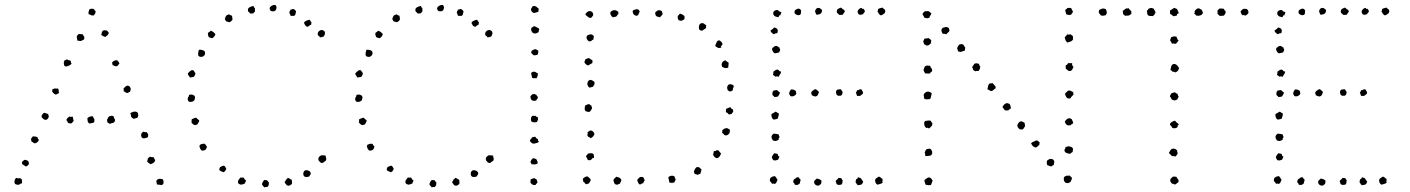

<svg xmlns="http://www.w3.org/2000/svg" viewBox="-20 -758 5837 795"><path d="M368.2 -720.7Q372.1 -713.9 376 -711.9Q375 -701.2 372.6 -699.7Q370.1 -698.2 369.1 -694.3Q361.3 -694.3 358.4 -694.3Q350.6 -699.2 349.1 -698.7Q347.7 -698.2 346.7 -700.2Q345.7 -709 347.2 -710.4Q348.6 -711.9 348.6 -716.8Q350.6 -720.7 356.4 -721.7Q362.3 -722.7 368.2 -720.7ZM417 -605.5Q411.1 -605.5 407.2 -608.4Q403.3 -611.3 399.4 -613.3Q401.4 -625 403.8 -628.4Q406.2 -631.8 411.1 -632.8L421.9 -631.8Q423.8 -630.9 426.8 -627.4Q429.7 -624 430.7 -621.1Q425.8 -611.3 422.9 -610.4Q419.9 -609.4 418.9 -606.4ZM316.4 -588.9Q311.5 -586.9 307.6 -588.9Q303.7 -590.8 300.8 -588.9Q298.8 -600.6 298.3 -602.1Q297.9 -603.5 297.9 -606.4Q298.8 -611.3 301.3 -612.8Q303.7 -614.3 305.7 -617.2Q312.5 -617.2 315.4 -616.7Q318.4 -616.2 322.3 -616.2Q324.2 -611.3 327.1 -608.4Q330.1 -605.5 329.1 -599.6Q329.1 -594.7 324.7 -592.8Q320.3 -590.8 316.4 -588.9ZM464.8 -508.8Q467.8 -505.9 470.2 -502.9Q472.7 -500 474.6 -495.1L465.8 -484.4Q460.9 -482.4 456.1 -484.4Q451.2 -486.3 446.3 -488.3Q443.4 -497.1 445.3 -501Q453.1 -508.8 464.8 -508.8ZM246.1 -486.3Q243.2 -499 244.6 -501Q246.1 -502.9 246.1 -506.8Q250 -508.8 254.4 -511.2Q258.8 -513.7 261.7 -508.8Q266.6 -509.8 267.6 -508.3Q268.6 -506.8 272.5 -506.8Q273.4 -498 276.4 -494.1Q271.5 -489.3 267.6 -487.3Q254.9 -481.4 252 -482.9Q249 -484.4 246.1 -486.3ZM518.6 -377.9Q514.6 -377 512.2 -375Q509.8 -373 505.9 -373Q501 -374 498.5 -376.5Q496.1 -378.9 492.2 -379.9Q493.2 -385.7 491.2 -390.6Q501 -403.3 507.8 -403.3Q514.6 -403.3 518.6 -397.5Q522.5 -390.6 521 -387.2Q519.5 -383.8 518.6 -377.9ZM220.7 -390.6Q223.6 -386.7 223.1 -382.3Q222.7 -377.9 224.6 -373Q215.8 -368.2 213.9 -367.2Q211.9 -366.2 210 -366.2L200.2 -373Q195.3 -378.9 196.3 -381.8Q197.3 -384.8 195.3 -386.7Q205.1 -392.6 209.5 -391.6Q213.9 -390.6 218.8 -391.6ZM534.2 -265.6Q532.2 -267.6 528.8 -269Q525.4 -270.5 523.4 -274.4Q521.5 -286.1 519.5 -290Q533.2 -296.9 540.5 -295.9Q547.9 -294.9 550.8 -290Q551.8 -288.1 552.2 -283.7Q552.7 -279.3 551.8 -277.3Q549.8 -269.5 544.9 -269Q540 -268.6 534.2 -265.6ZM178.7 -286.1Q180.7 -284.2 180.7 -280.8Q180.7 -277.3 182.6 -274.4Q177.7 -265.6 177.2 -265.6Q176.8 -265.6 174.8 -263.7Q168.9 -259.8 162.1 -263.7Q158.2 -266.6 155.3 -269.5Q152.3 -272.5 152.3 -274.4Q151.4 -278.3 154.3 -282.7Q157.2 -287.1 161.1 -290Q164.1 -292 168.9 -289.6Q173.8 -287.1 178.7 -286.1ZM281.2 -274.4Q283.2 -268.6 283.2 -265.1Q283.2 -261.7 285.2 -257.8Q280.3 -252 279.8 -251Q279.3 -250 277.3 -248Q273.4 -246.1 269.5 -247.1Q265.6 -248 261.7 -249Q257.8 -258.8 254.9 -260.7Q255.9 -265.6 259.3 -269Q262.7 -272.5 266.6 -275.4Q275.4 -273.4 276.9 -274.4Q278.3 -275.4 281.2 -274.4ZM452.1 -274.4Q451.2 -268.6 454.1 -266.1Q457 -263.7 456.1 -259.8Q456.1 -253.9 450.2 -250Q434.6 -246.1 434.6 -245.1Q431.6 -247.1 429.2 -248.5Q426.8 -250 423.8 -252Q424.8 -254.9 423.8 -257.8Q422.9 -260.7 423.8 -263.7Q427.7 -269.5 427.7 -271Q427.7 -272.5 428.7 -273.4Q434.6 -278.3 438 -277.8Q441.4 -277.3 443.4 -279.3ZM364.3 -276.4Q369.1 -265.6 369.6 -265.6Q370.1 -265.6 371.1 -264.6Q371.1 -261.7 370.6 -258.8Q370.1 -255.9 370.1 -252Q363.3 -248 361.8 -248.5Q360.4 -249 359.4 -248Q348.6 -246.1 348.6 -247.1Q342.8 -252.9 342.8 -258.3Q342.8 -263.7 341.8 -268.6Q345.7 -272.5 351.6 -274.9Q357.4 -277.3 364.3 -276.4ZM572.3 -212.9Q582 -210 583.5 -210.9Q585 -211.9 586.9 -210.9Q593.8 -203.1 593.8 -201.2Q593.8 -193.4 591.8 -189.5Q573.2 -181.6 567.9 -188Q562.5 -194.3 565.4 -205.1ZM134.8 -190.4Q136.7 -181.6 139.2 -181.2Q141.6 -180.7 140.6 -177.7Q136.7 -167 123 -164.1Q115.2 -169.9 110.4 -171.9Q110.4 -176.8 108.9 -178.2Q107.4 -179.7 109.4 -184.6Q111.3 -187.5 112.8 -189.5Q114.3 -191.4 116.2 -193.4Q127 -193.4 134.8 -190.4ZM618.2 -105.5Q618.2 -100.6 619.6 -99.1Q621.1 -97.7 623 -95.7Q621.1 -87.9 615.7 -84Q610.4 -80.1 602.5 -78.1Q600.6 -80.1 596.2 -83Q591.8 -85.9 588.9 -89.8Q589.8 -92.8 590.8 -94.7Q591.8 -96.7 591.8 -101.6Q594.7 -103.5 600.6 -109.4Q605.5 -107.4 609.9 -107.4Q614.3 -107.4 618.2 -105.5ZM96.7 -91.8Q98.6 -85 99.6 -83Q100.6 -81.1 98.6 -77.1Q93.8 -70.3 88.9 -69.3Q84 -68.4 82 -72.3Q71.3 -77.1 71.3 -80.6Q71.3 -84 71.3 -87.9Q73.2 -89.8 75.7 -91.3Q78.1 -92.8 79.1 -95.7Q85 -96.7 88.4 -95.2Q91.8 -93.8 96.7 -91.8ZM654.3 -15.6Q658.2 -6.8 657.2 -4.9Q656.2 -2.9 657.2 1Q653.3 7.8 651.4 7.3Q649.4 6.8 648.4 8.8Q643.6 6.8 639.2 6.8Q634.8 6.8 629.9 5.9Q627.9 -5.9 627.4 -7.3Q627 -8.8 627.9 -10.7Q633.8 -18.6 644.5 -17.6ZM70.3 -15.6Q70.3 -9.8 71.3 -6.8Q72.3 -3.9 70.3 1Q68.4 2.9 64.5 2.9Q60.5 2.9 60.5 6.8Q41 8.8 40 -2.9Q39.1 -14.6 46.9 -21.5Q56.6 -18.6 57.6 -19.5Q62.5 -21.5 64.5 -19.5Q66.4 -17.6 70.3 -15.6Z M1121.1 -737.3Q1123 -733.4 1124.5 -730Q1126 -726.6 1124 -721.7Q1123 -714.8 1116.2 -711.9Q1103.5 -709 1099.1 -715.3Q1094.7 -721.7 1097.7 -727.5Q1107.4 -739.3 1121.1 -737.3ZM1030.3 -733.4Q1030.3 -728.5 1032.2 -727.1Q1034.2 -725.6 1036.1 -723.6Q1034.2 -720.7 1035.6 -717.3Q1037.1 -713.9 1035.2 -710.9Q1034.2 -707 1031.7 -706.1Q1029.3 -705.1 1028.3 -702.1Q1025.4 -703.1 1022 -702.1Q1018.6 -701.2 1014.6 -703.1Q1012.7 -707 1009.8 -708.5Q1006.8 -710 1006.8 -713.9Q1004.9 -722.7 1012.7 -727.5Q1020.5 -732.4 1030.3 -733.4ZM1206.1 -710.9Q1204.1 -705.1 1203.6 -700.2Q1203.1 -695.3 1198.2 -692.4H1183.6Q1181.6 -695.3 1181.2 -698.7Q1180.7 -702.1 1177.7 -704.1Q1179.7 -713.9 1181.6 -714.8Q1183.6 -715.8 1181.6 -717.8Q1190.4 -718.8 1190.9 -720.2Q1191.4 -721.7 1194.3 -720.7Q1199.2 -719.7 1201.7 -716.3Q1204.1 -712.9 1206.1 -710.9ZM925.8 -699.2Q930.7 -698.2 933.1 -695.8Q935.5 -693.4 940.4 -693.4Q942.4 -684.6 941.9 -683.1Q941.4 -681.6 943.4 -678.7Q939.5 -670.9 935.1 -668.5Q930.7 -666 928.7 -666L916 -669.9Q912.1 -676.8 911.6 -677.7Q911.1 -678.7 911.1 -680.7Q915 -691.4 916 -692.4Q921.9 -697.3 923.8 -696.3Q925.8 -695.3 925.8 -699.2ZM1268.6 -656.2Q1264.6 -654.3 1260.7 -651.9Q1256.8 -649.4 1254.9 -646.5Q1245.1 -650.4 1245.1 -651.4Q1242.2 -656.2 1240.2 -659.7Q1238.3 -663.1 1240.2 -667Q1253.9 -676.8 1263.7 -675.8Q1263.7 -670.9 1266.1 -669.4Q1268.6 -668 1269.5 -666ZM1304.7 -603.5Q1303.7 -607.4 1300.3 -608.9Q1296.9 -610.4 1295.9 -613.3Q1293.9 -624 1301.8 -629.9Q1309.6 -635.7 1317.4 -632.8Q1323.2 -628.9 1324.7 -626.5Q1326.2 -624 1325.2 -617.2Q1324.2 -615.2 1323.2 -611.8Q1322.3 -608.4 1319.3 -606.4Q1313.5 -603.5 1304.7 -603.5ZM872.1 -616.2Q870.1 -611.3 866.7 -606.4Q863.3 -601.6 857.4 -599.6Q848.6 -602.5 847.2 -603Q845.7 -603.5 843.8 -605.5Q837.9 -621.1 843.3 -623.5Q848.6 -626 852.5 -630.9Q864.3 -627 872.1 -616.2ZM827.1 -545.9Q832 -535.2 825.7 -528.3Q819.3 -521.5 811.5 -522.5Q800.8 -523.4 800.3 -532.2Q799.8 -541 803.7 -551.8Q808.6 -552.7 815.9 -551.3Q823.2 -549.8 827.1 -545.9ZM766.6 -436.5Q764.6 -441.4 761.2 -444.8Q757.8 -448.2 757.8 -454.1Q765.6 -462.9 766.6 -462.9Q767.6 -462.9 769.5 -464.8Q771.5 -466.8 773.4 -467.3Q775.4 -467.8 781.2 -466.8Q783.2 -462.9 785.2 -460.4Q787.1 -458 789.1 -455.1Q789.1 -450.2 787.1 -446.8Q785.2 -443.4 783.2 -440.4Q778.3 -438.5 774.9 -438.5Q771.5 -438.5 766.6 -436.5ZM785.2 -342.8Q778.3 -337.9 777.3 -337.4Q776.4 -336.9 774.4 -336.9Q763.7 -334 759.8 -339.8Q755.9 -345.7 757.8 -352.5Q762.7 -360.4 762.2 -362.3Q761.7 -364.3 763.7 -365.2Q772.5 -368.2 780.8 -364.3Q789.1 -360.4 787.1 -351.6ZM804.7 -259.8Q804.7 -253.9 802.2 -251Q799.8 -248 797.9 -243.2Q793 -241.2 790 -240.2Q787.1 -239.3 783.2 -241.2Q778.3 -243.2 772.5 -251Q774.4 -255.9 773.4 -258.3Q772.5 -260.7 774.4 -264.6Q785.2 -268.6 788.1 -270Q791 -271.5 793.9 -269.5Q796.9 -265.6 799.8 -263.7Q802.7 -261.7 804.7 -259.8ZM836.9 -151.4Q834 -131.8 814.5 -134.8Q808.6 -142.6 808.1 -143.6Q807.6 -144.5 807.6 -146.5Q805.7 -150.4 805.7 -151.9Q805.7 -153.3 807.6 -158.2Q820.3 -165 829.1 -162.1Q833 -154.3 836.9 -151.4ZM1328.1 -113.3Q1329.1 -108.4 1330.6 -102.5Q1332 -96.7 1328.1 -91.8Q1318.4 -85.9 1318.8 -85.4Q1319.3 -85 1317.4 -84Q1308.6 -81.1 1302.7 -89.8Q1298.8 -92.8 1298.3 -97.2Q1297.9 -101.6 1298.8 -103.5Q1299.8 -108.4 1303.2 -110.4Q1306.6 -112.3 1310.5 -115.2Q1315.4 -114.3 1319.3 -114.7Q1323.2 -115.2 1328.1 -113.3ZM917 -58.6Q915 -53.7 912.6 -50.3Q910.2 -46.9 905.3 -44.9Q890.6 -49.8 888.7 -53.7Q886.7 -57.6 890.6 -65.4Q906.2 -75.2 910.2 -70.3Q914.1 -65.4 917 -58.6ZM1260.7 -27.3Q1255.9 -26.4 1252.4 -25.4Q1249 -24.4 1245.1 -25.4Q1236.3 -27.3 1235.8 -37.1Q1235.4 -46.9 1242.2 -51.8Q1248 -54.7 1256.3 -51.8Q1264.6 -48.8 1266.6 -42Q1267.6 -37.1 1265.1 -34.7Q1262.7 -32.2 1260.7 -27.3ZM999 -9.8Q998 -5.9 996.1 -4.4Q994.1 -2.9 995.1 1Q988.3 4.9 978.5 6.8Q961.9 3.9 965.8 -9.8Q972.7 -19.5 973.6 -21Q974.6 -22.5 976.6 -23.4Q979.5 -21.5 982.4 -22.5Q985.4 -23.4 989.3 -22.5Q991.2 -17.6 994.1 -14.6Q997.1 -11.7 999 -9.8ZM1187.5 -14.6Q1188.5 -9.8 1189 -5.9Q1189.5 -2 1188.5 3.9Q1179.7 10.7 1177.7 10.7Q1169.9 11.7 1166 7.3Q1162.1 2.9 1159.2 -2Q1158.2 -6.8 1161.1 -7.8Q1164.1 -8.8 1163.1 -13.7Q1166 -14.6 1168 -17.1Q1169.9 -19.5 1171.9 -21.5Q1179.7 -19.5 1181.2 -17.1Q1182.6 -14.6 1187.5 -14.6ZM1086.9 16.6Q1082 15.6 1079.6 16.6Q1077.1 17.6 1074.2 17.6Q1069.3 12.7 1067.9 10.3Q1066.4 7.8 1064.5 4.9Q1067.4 -5.9 1074.2 -12.7Q1085.9 -11.7 1085.9 -11.7Q1092.8 -2 1093.8 -2Q1091.8 8.8 1092.8 9.3Q1093.8 9.8 1091.8 9.8Z M1814.5 -737.3Q1816.4 -733.4 1817.9 -730Q1819.3 -726.6 1817.4 -721.7Q1816.4 -714.8 1809.6 -711.9Q1796.9 -709 1792.5 -715.3Q1788.1 -721.7 1791 -727.5Q1800.8 -739.3 1814.5 -737.3ZM1723.6 -733.4Q1723.6 -728.5 1725.6 -727.1Q1727.5 -725.6 1729.5 -723.6Q1727.5 -720.7 1729 -717.3Q1730.5 -713.9 1728.5 -710.9Q1727.5 -707 1725.1 -706.1Q1722.7 -705.1 1721.7 -702.1Q1718.8 -703.1 1715.3 -702.1Q1711.9 -701.2 1708 -703.1Q1706.1 -707 1703.1 -708.5Q1700.2 -710 1700.2 -713.9Q1698.2 -722.7 1706.1 -727.5Q1713.9 -732.4 1723.6 -733.4ZM1899.4 -710.9Q1897.5 -705.1 1897 -700.2Q1896.5 -695.3 1891.6 -692.4H1877Q1875 -695.3 1874.5 -698.7Q1874 -702.1 1871.1 -704.1Q1873 -713.9 1875 -714.8Q1877 -715.8 1875 -717.8Q1883.8 -718.8 1884.3 -720.2Q1884.8 -721.7 1887.7 -720.7Q1892.6 -719.7 1895 -716.3Q1897.5 -712.9 1899.4 -710.9ZM1619.1 -699.2Q1624 -698.2 1626.5 -695.8Q1628.9 -693.4 1633.8 -693.4Q1635.7 -684.6 1635.3 -683.1Q1634.8 -681.6 1636.7 -678.7Q1632.8 -670.9 1628.4 -668.5Q1624 -666 1622.1 -666L1609.4 -669.9Q1605.5 -676.8 1605 -677.7Q1604.5 -678.7 1604.5 -680.7Q1608.4 -691.4 1609.4 -692.4Q1615.2 -697.3 1617.2 -696.3Q1619.1 -695.3 1619.1 -699.2ZM1961.9 -656.2Q1958 -654.3 1954.1 -651.9Q1950.2 -649.4 1948.2 -646.5Q1938.5 -650.4 1938.5 -651.4Q1935.5 -656.2 1933.6 -659.7Q1931.6 -663.1 1933.6 -667Q1947.3 -676.8 1957 -675.8Q1957 -670.9 1959.5 -669.4Q1961.9 -668 1962.9 -666ZM1998 -603.5Q1997.1 -607.4 1993.7 -608.9Q1990.2 -610.4 1989.3 -613.3Q1987.3 -624 1995.1 -629.9Q2002.9 -635.7 2010.7 -632.8Q2016.6 -628.9 2018.1 -626.5Q2019.5 -624 2018.6 -617.2Q2017.6 -615.2 2016.6 -611.8Q2015.6 -608.4 2012.7 -606.4Q2006.8 -603.5 1998 -603.5ZM1565.4 -616.2Q1563.5 -611.3 1560.1 -606.4Q1556.6 -601.6 1550.8 -599.6Q1542 -602.5 1540.5 -603Q1539.1 -603.5 1537.1 -605.5Q1531.2 -621.1 1536.6 -623.5Q1542 -626 1545.9 -630.9Q1557.6 -627 1565.4 -616.2ZM1520.5 -545.9Q1525.4 -535.2 1519 -528.3Q1512.7 -521.5 1504.9 -522.5Q1494.1 -523.4 1493.7 -532.2Q1493.2 -541 1497.1 -551.8Q1502 -552.7 1509.3 -551.3Q1516.6 -549.8 1520.5 -545.9ZM1460 -436.5Q1458 -441.4 1454.6 -444.8Q1451.2 -448.2 1451.2 -454.1Q1459 -462.9 1460 -462.9Q1460.9 -462.9 1462.9 -464.8Q1464.8 -466.8 1466.8 -467.3Q1468.8 -467.8 1474.6 -466.8Q1476.6 -462.9 1478.5 -460.4Q1480.5 -458 1482.4 -455.1Q1482.4 -450.2 1480.5 -446.8Q1478.5 -443.4 1476.6 -440.4Q1471.7 -438.5 1468.3 -438.5Q1464.8 -438.5 1460 -436.5ZM1478.5 -342.8Q1471.7 -337.9 1470.7 -337.4Q1469.7 -336.9 1467.8 -336.9Q1457 -334 1453.1 -339.8Q1449.2 -345.7 1451.2 -352.5Q1456.1 -360.4 1455.6 -362.3Q1455.1 -364.3 1457 -365.2Q1465.8 -368.2 1474.1 -364.3Q1482.4 -360.4 1480.5 -351.6ZM1498 -259.8Q1498 -253.9 1495.6 -251Q1493.2 -248 1491.2 -243.2Q1486.3 -241.2 1483.4 -240.2Q1480.5 -239.3 1476.6 -241.2Q1471.7 -243.2 1465.8 -251Q1467.8 -255.9 1466.8 -258.3Q1465.8 -260.7 1467.8 -264.6Q1478.5 -268.6 1481.4 -270Q1484.4 -271.5 1487.3 -269.5Q1490.2 -265.6 1493.2 -263.7Q1496.1 -261.7 1498 -259.8ZM1530.3 -151.4Q1527.3 -131.8 1507.8 -134.8Q1502 -142.6 1501.5 -143.6Q1501 -144.5 1501 -146.5Q1499 -150.4 1499 -151.9Q1499 -153.3 1501 -158.2Q1513.7 -165 1522.5 -162.1Q1526.4 -154.3 1530.3 -151.4ZM2021.5 -113.3Q2022.5 -108.4 2023.9 -102.5Q2025.4 -96.7 2021.5 -91.8Q2011.7 -85.9 2012.2 -85.4Q2012.7 -85 2010.7 -84Q2002 -81.1 1996.1 -89.8Q1992.2 -92.8 1991.7 -97.2Q1991.2 -101.6 1992.2 -103.5Q1993.2 -108.4 1996.6 -110.4Q2000 -112.3 2003.9 -115.2Q2008.8 -114.3 2012.7 -114.7Q2016.6 -115.2 2021.5 -113.3ZM1610.4 -58.6Q1608.4 -53.7 1606 -50.3Q1603.5 -46.9 1598.6 -44.9Q1584 -49.8 1582 -53.7Q1580.1 -57.6 1584 -65.4Q1599.6 -75.2 1603.5 -70.3Q1607.4 -65.4 1610.4 -58.6ZM1954.1 -27.3Q1949.2 -26.4 1945.8 -25.4Q1942.4 -24.4 1938.5 -25.4Q1929.7 -27.3 1929.2 -37.1Q1928.7 -46.9 1935.5 -51.8Q1941.4 -54.7 1949.7 -51.8Q1958 -48.8 1960 -42Q1960.9 -37.1 1958.5 -34.7Q1956.1 -32.2 1954.1 -27.3ZM1692.4 -9.8Q1691.4 -5.9 1689.5 -4.4Q1687.5 -2.9 1688.5 1Q1681.6 4.9 1671.9 6.8Q1655.3 3.9 1659.2 -9.8Q1666 -19.5 1667 -21Q1668 -22.5 1669.9 -23.4Q1672.9 -21.5 1675.8 -22.5Q1678.7 -23.4 1682.6 -22.5Q1684.6 -17.6 1687.5 -14.6Q1690.4 -11.7 1692.4 -9.8ZM1880.9 -14.6Q1881.8 -9.8 1882.3 -5.9Q1882.8 -2 1881.8 3.9Q1873 10.7 1871.1 10.7Q1863.3 11.7 1859.4 7.3Q1855.5 2.9 1852.5 -2Q1851.6 -6.8 1854.5 -7.8Q1857.4 -8.8 1856.4 -13.7Q1859.4 -14.6 1861.3 -17.1Q1863.3 -19.5 1865.2 -21.5Q1873 -19.5 1874.5 -17.1Q1876 -14.6 1880.9 -14.6ZM1780.3 16.6Q1775.4 15.6 1772.9 16.6Q1770.5 17.6 1767.6 17.6Q1762.7 12.7 1761.2 10.3Q1759.8 7.8 1757.8 4.9Q1760.7 -5.9 1767.6 -12.7Q1779.3 -11.7 1779.3 -11.7Q1786.1 -2 1787.1 -2Q1785.2 8.8 1786.1 9.3Q1787.1 9.8 1785.2 9.8Z M2210 -722.7Q2210.9 -717.8 2210 -715.3Q2209 -712.9 2209 -709Q2198.2 -706.1 2195.3 -705.1Q2192.4 -704.1 2190.4 -704.1Q2178.7 -710 2178.7 -717.8Q2178.7 -722.7 2181.2 -725.1Q2183.6 -727.5 2185.5 -732.4Q2194.3 -734.4 2200.2 -730.5Q2206.1 -726.6 2210 -722.7ZM2212.9 -637.7Q2210 -627.9 2210 -625Q2202.1 -620.1 2200.2 -620.1Q2194.3 -618.2 2189.9 -620.1Q2185.5 -622.1 2183.6 -624Q2177.7 -634.8 2179.2 -636.7Q2180.7 -638.7 2179.7 -642.6Q2183.6 -643.6 2186 -646.5Q2188.5 -649.4 2193.4 -649.4Q2203.1 -644.5 2207 -642.6Q2210.9 -640.6 2212.9 -637.7ZM2205.1 -531.2Q2197.3 -528.3 2189.5 -529.3Q2184.6 -533.2 2181.2 -537.1Q2177.7 -541 2181.6 -547.9Q2195.3 -556.6 2199.7 -553.7Q2204.1 -550.8 2209 -547.9Q2209 -540 2208 -536.6Q2207 -533.2 2205.1 -531.2ZM2183.6 -435.5Q2182.6 -441.4 2180.7 -446.8Q2178.7 -452.1 2179.7 -457Q2183.6 -459 2186.5 -460.4Q2189.5 -461.9 2194.3 -460.9Q2198.2 -460 2200.7 -457.5Q2203.1 -455.1 2207 -455.1Q2207 -446.3 2205.6 -442.4Q2204.1 -438.5 2201.2 -433.6Q2195.3 -434.6 2191.9 -434.1Q2188.5 -433.6 2183.6 -435.5ZM2200.2 -341.8Q2192.4 -339.8 2187.5 -340.8Q2181.6 -343.8 2181.2 -343.8Q2180.7 -343.8 2178.7 -347.7Q2174.8 -356.4 2176.8 -359.4Q2179.7 -364.3 2182.1 -365.2Q2184.6 -366.2 2184.6 -368.2Q2192.4 -369.1 2194.3 -368.2Q2196.3 -367.2 2201.2 -365.2Q2202.1 -361.3 2204.6 -359.9Q2207 -358.4 2207 -355.5Q2207 -350.6 2204.6 -348.6Q2202.1 -346.7 2200.2 -341.8ZM2185.5 -278.3Q2186.5 -280.3 2190.4 -278.3Q2194.3 -276.4 2196.3 -279.3Q2202.1 -273.4 2203.6 -273.4Q2205.1 -273.4 2207 -272.5Q2209 -265.6 2207 -261.2Q2205.1 -256.8 2203.1 -252.9Q2197.3 -251 2190.4 -251.5Q2183.6 -252 2179.7 -255.9Q2177.7 -262.7 2178.7 -269Q2179.7 -275.4 2185.5 -278.3ZM2197.3 -191.4Q2200.2 -183.6 2207 -182.6Q2208 -172.9 2209.5 -172.9Q2210.9 -172.9 2211.9 -170.9Q2206.1 -168 2205.1 -166.5Q2204.1 -165 2202.1 -166Q2197.3 -164.1 2193.4 -163.6Q2189.5 -163.1 2184.6 -164.1Q2177.7 -168.9 2175.8 -171.9Q2173.8 -174.8 2173.8 -175.8Q2178.7 -184.6 2181.2 -186Q2183.6 -187.5 2185.5 -191.4Q2188.5 -189.5 2191.4 -190.9Q2194.3 -192.4 2197.3 -191.4ZM2189.5 -103.5Q2196.3 -99.6 2200.2 -99.6Q2205.1 -90.8 2206.1 -86.9Q2207 -83 2205.1 -81.1Q2200.2 -77.1 2194.3 -77.1Q2188.5 -77.1 2180.7 -78.1Q2179.7 -82 2178.2 -83.5Q2176.8 -85 2176.8 -89.8Q2182.6 -100.6 2185.1 -101.1Q2187.5 -101.6 2189.5 -103.5ZM2176.8 -14.6Q2185.5 -18.6 2186 -19Q2186.5 -19.5 2189.5 -19.5Q2192.4 -21.5 2194.8 -19Q2197.3 -16.6 2201.2 -15.6Q2205.1 -7.8 2204.6 -5.4Q2204.1 -2.9 2206.1 -2Q2204.1 1 2201.7 2Q2199.2 2.9 2199.2 6.8Q2189.5 9.8 2184.1 5.9Q2178.7 2 2175.8 -2.9Q2176.8 -4.9 2176.8 -8.3Q2176.8 -11.7 2176.8 -14.6Z M2628.9 -710Q2625 -703.1 2623.5 -698.2Q2622.1 -693.4 2614.3 -692.4Q2604.5 -696.3 2602.5 -700.2Q2599.6 -707 2599.6 -710Q2599.6 -712.9 2600.6 -714.8Q2618.2 -722.7 2622.6 -718.8Q2627 -714.8 2628.9 -710ZM2539.1 -710Q2541 -708 2540.5 -705.1Q2540 -702.1 2540 -699.2Q2536.1 -697.3 2535.2 -693.8Q2534.2 -690.4 2529.3 -688.5Q2522.5 -688.5 2521 -687Q2519.5 -685.5 2517.6 -686.5Q2513.7 -688.5 2509.8 -694.8Q2505.9 -701.2 2507.8 -708Q2508.8 -710 2514.6 -713.4Q2520.5 -716.8 2525.4 -715.8Q2529.3 -715.8 2532.7 -713.9Q2536.1 -711.9 2539.1 -710ZM2720.7 -711.9Q2720.7 -707 2722.7 -705.1Q2724.6 -703.1 2722.7 -697.3Q2713.9 -688.5 2713.4 -687.5Q2712.9 -686.5 2710.9 -686.5Q2702.1 -689.5 2700.2 -689.9Q2698.2 -690.4 2696.3 -692.4Q2694.3 -695.3 2693.4 -700.2Q2692.4 -705.1 2693.4 -707Q2701.2 -713.9 2703.1 -714.8Q2710.9 -716.8 2714.4 -714.8Q2717.8 -712.9 2720.7 -711.9ZM2426.8 -683.6Q2416 -684.6 2411.1 -691.4Q2407.2 -693.4 2405.3 -695.3Q2403.3 -697.3 2405.3 -702.1Q2414.1 -711.9 2419.9 -711.9Q2425.8 -711.9 2427.7 -710.9Q2431.6 -710 2434.6 -704.6Q2437.5 -699.2 2435.5 -693.4Q2426.8 -682.6 2426.8 -683.6ZM2797.9 -701.2Q2808.6 -697.3 2812.5 -692.9Q2816.4 -688.5 2813.5 -678.7Q2808.6 -673.8 2802.2 -672.4Q2795.9 -670.9 2789.1 -675.8Q2784.2 -684.6 2787.1 -693.4Q2791 -694.3 2792 -697.8Q2793 -701.2 2797.9 -701.2ZM2904.3 -653.3Q2903.3 -650.4 2903.3 -641.6Q2893.6 -635.7 2891.1 -633.3Q2888.7 -630.9 2886.7 -630.9Q2882.8 -630.9 2880.4 -632.3Q2877.9 -633.8 2875 -635.7Q2872.1 -647.5 2876 -655.3Q2879.9 -663.1 2889.6 -662.1Q2894.5 -661.1 2897.5 -658.2Q2900.4 -655.3 2904.3 -653.3ZM2438.5 -608.4Q2439.5 -603.5 2438 -601.1Q2436.5 -598.6 2437.5 -594.7Q2432.6 -592.8 2429.2 -589.4Q2425.8 -585.9 2419.9 -586.9Q2415 -587.9 2410.6 -595.2Q2406.2 -602.5 2411.1 -610.4Q2414.1 -613.3 2421.9 -615.2Q2431.6 -618.2 2438.5 -608.4ZM2971.7 -574.2Q2962.9 -564.5 2965.3 -564.5Q2967.8 -564.5 2966.8 -561.5Q2959 -557.6 2951.7 -560.5Q2944.3 -563.5 2941.4 -569.3Q2946.3 -582 2949.2 -586.4Q2952.1 -590.8 2959 -590.8Q2963.9 -587.9 2967.8 -583.5Q2971.7 -579.1 2971.7 -574.2ZM2433.6 -507.8Q2432.6 -505.9 2433.1 -502.4Q2433.6 -499 2432.6 -497.1Q2417 -487.3 2416 -487.3Q2411.1 -487.3 2406.2 -491.7Q2401.4 -496.1 2399.4 -501Q2401.4 -503.9 2401.9 -506.8Q2402.3 -509.8 2404.3 -512.7Q2408.2 -513.7 2411.6 -515.6Q2415 -517.6 2418.9 -517.6Q2427.7 -510.7 2429.7 -510.3Q2431.6 -509.8 2433.6 -507.8ZM2995.1 -477.5Q2985.4 -475.6 2983.9 -476.1Q2982.4 -476.6 2980.5 -476.6Q2972.7 -480.5 2971.7 -480.5Q2970.7 -480.5 2969.7 -481.4Q2966.8 -492.2 2968.8 -495.1Q2970.7 -498 2971.7 -502Q2975.6 -503.9 2978 -505.9Q2980.5 -507.8 2985.4 -507.8Q2987.3 -503.9 2990.7 -502.4Q2994.1 -501 2997.1 -498Q2996.1 -488.3 2996.1 -485.4Q2996.1 -482.4 2995.1 -477.5ZM2441.4 -418.9Q2442.4 -408.2 2439.9 -406.2Q2437.5 -404.3 2436.5 -399.4Q2425.8 -396.5 2423.3 -395.5Q2420.9 -394.5 2418.9 -396.5Q2409.2 -406.2 2413.1 -417Q2415 -423.8 2421.9 -426.8Q2425.8 -427.7 2426.8 -427.2Q2427.7 -426.8 2432.6 -424.8ZM2997.1 -408.2Q3003.9 -410.2 3008.3 -408.7Q3012.7 -407.2 3016.6 -405.3Q3019.5 -399.4 3016.6 -395.5Q3013.7 -391.6 3014.6 -384.8Q3001 -373 2992.2 -386.7Q2989.3 -396.5 2992.2 -401.4Q2995.1 -406.2 2997.1 -408.2ZM2403.3 -321.3Q2407.2 -323.2 2410.6 -324.7Q2414.1 -326.2 2418 -327.1Q2421.9 -326.2 2423.8 -323.7Q2425.8 -321.3 2429.7 -320.3Q2427.7 -317.4 2430.2 -314.9Q2432.6 -312.5 2430.7 -307.6Q2425.8 -299.8 2424.8 -298.3Q2423.8 -296.9 2422.9 -295.9Q2418 -293.9 2413.6 -294.9Q2409.2 -295.9 2404.3 -297.9Q2400.4 -302.7 2400.9 -309.6Q2401.4 -316.4 2403.3 -321.3ZM3016.6 -297.9Q3015.6 -294.9 3013.2 -291.5Q3010.7 -288.1 3008.8 -286.1Q2998 -283.2 2998 -283.7Q2998 -284.2 2997.1 -285.2Q2991.2 -292 2988.3 -292.5Q2985.4 -293 2985.4 -294.9Q2986.3 -297.9 2985.8 -301.8Q2985.4 -305.7 2987.3 -307.6L3003.9 -314.5Q3005.9 -311.5 3007.8 -309.1Q3009.8 -306.6 3013.7 -305.7ZM2969.7 -208Q2971.7 -213.9 2970.7 -218.8Q2980.5 -227.5 2984.4 -226.6Q2988.3 -225.6 2989.3 -228.5Q2992.2 -226.6 2994.6 -225.1Q2997.1 -223.6 3001 -222.7Q3004.9 -210 2996.6 -202.1Q2988.3 -194.3 2978.5 -199.2Q2977.5 -203.1 2974.6 -204.6Q2971.7 -206.1 2969.7 -208ZM2413.1 -210.9Q2422.9 -217.8 2425.3 -217.8Q2427.7 -217.8 2432.6 -215.8Q2438.5 -210.9 2439.5 -208Q2440.4 -205.1 2441.4 -203.1Q2438.5 -192.4 2425.8 -185.5Q2421.9 -189.5 2418.5 -190.4Q2415 -191.4 2413.1 -195.3Q2411.1 -198.2 2412.6 -202.1Q2414.1 -206.1 2413.1 -210.9ZM2954.1 -135.7Q2957 -131.8 2960 -128.9Q2962.9 -126 2965.8 -122.1Q2960.9 -110.4 2956.1 -106.4Q2948.2 -100.6 2942.4 -105.5Q2938.5 -107.4 2936.5 -110.4Q2934.6 -113.3 2932.6 -117.2Q2933.6 -121.1 2934.6 -124.5Q2935.5 -127.9 2935.5 -132.8Q2941.4 -130.9 2943.8 -133.8Q2946.3 -136.7 2954.1 -135.7ZM2438.5 -118.2Q2438.5 -113.3 2439.5 -107.9Q2440.4 -102.5 2433.6 -103.5Q2428.7 -95.7 2423.3 -94.7Q2418 -93.8 2414.1 -95.7Q2412.1 -99.6 2410.2 -103.5Q2408.2 -107.4 2406.2 -111.3Q2408.2 -114.3 2410.6 -116.7Q2413.1 -119.1 2415 -122.1Q2422.9 -124 2429.2 -123.5Q2435.5 -123 2438.5 -118.2ZM2884.8 -55.7Q2883.8 -47.9 2878.9 -37.1Q2875 -38.1 2873 -36.1Q2871.1 -34.2 2867.2 -34.2Q2864.3 -36.1 2861.3 -36.6Q2858.4 -37.1 2855.5 -39.1Q2852.5 -48.8 2853 -48.8Q2853.5 -48.8 2853.5 -49.8Q2859.4 -62.5 2863.3 -64.9Q2867.2 -67.4 2875 -65.4Q2877.9 -63.5 2880.4 -60.5Q2882.8 -57.6 2884.8 -55.7ZM2778.3 -16.6Q2776.4 -12.7 2772.5 -2.9Q2763.7 0 2758.8 -1Q2753.9 -2 2752 -2L2747.1 -23.4Q2752 -29.3 2760.3 -30.3Q2768.6 -31.2 2773.4 -26.4Q2774.4 -23.4 2774.9 -20.5Q2775.4 -17.6 2778.3 -16.6ZM2392.6 -16.6Q2399.4 -24.4 2400.4 -23.9Q2401.4 -23.4 2402.3 -24.4Q2406.2 -27.3 2408.7 -27.3Q2411.1 -27.3 2413.1 -27.3Q2422.9 -19.5 2424.3 -17.1Q2425.8 -14.6 2425.8 -11.7Q2424.8 -7.8 2422.4 -4.9Q2419.9 -2 2418.9 2Q2414.1 1 2412.1 3.4Q2410.2 5.9 2404.3 3.9Q2401.4 -2 2398.9 -2.9Q2396.5 -3.9 2395.5 -4.9Q2394.5 -7.8 2394.5 -10.7Q2394.5 -13.7 2392.6 -16.6ZM2552.7 -13.7Q2552.7 -7.8 2550.3 -4.9Q2547.9 -2 2546.9 2.9Q2542 2.9 2540 4.9Q2538.1 6.8 2536.1 6.8Q2526.4 6.8 2523.4 0Q2521.5 -7.8 2520.5 -8.8Q2519.5 -9.8 2520.5 -13.7Q2522.5 -18.6 2525.9 -20.5Q2529.3 -22.5 2531.2 -26.4Q2544.9 -23.4 2547.9 -20Q2550.8 -16.6 2552.7 -13.7ZM2641.6 -25.4Q2644.5 -23.4 2646 -19.5Q2647.5 -15.6 2649.4 -11.7Q2648.4 -7.8 2646 -6.3Q2643.6 -4.9 2644.5 0Q2635.7 2 2634.3 3.9Q2632.8 5.9 2629.9 5.9Q2626 4.9 2624.5 2.4Q2623 0 2621.1 -4.9Q2620.1 -6.8 2619.1 -9.3Q2618.2 -11.7 2620.1 -15.6L2627.9 -23.4Q2632.8 -26.4 2635.7 -25.4Q2638.7 -24.4 2641.6 -25.4Z M3293 -720.7Q3293.9 -717.8 3295.9 -716.3Q3297.9 -714.8 3296.9 -710Q3296.9 -701.2 3294.4 -698.2Q3292 -695.3 3287.1 -695.3Q3282.2 -694.3 3278.8 -696.8Q3275.4 -699.2 3271.5 -701.2Q3266.6 -710.9 3274.4 -717.8Q3285.2 -723.6 3287.6 -722.2Q3290 -720.7 3293 -720.7ZM3633.8 -726.6Q3641.6 -718.8 3644.5 -717.8Q3647.5 -709 3642.6 -703.1Q3633.8 -696.3 3630.9 -695.3Q3627.9 -694.3 3624 -695.3Q3619.1 -702.1 3617.2 -704.1Q3615.2 -706.1 3613.3 -710Q3614.3 -712.9 3615.2 -714.8Q3616.2 -716.8 3615.2 -720.7Q3620.1 -722.7 3624 -724.1Q3627.9 -725.6 3633.8 -726.6ZM3215.8 -706.1Q3212.9 -698.2 3211.9 -697.3Q3210.9 -696.3 3210.9 -694.3Q3206.1 -695.3 3205.6 -692.4Q3205.1 -689.5 3203.1 -686.5Q3190.4 -688.5 3186 -692.9Q3181.6 -697.3 3181.6 -701.2Q3180.7 -709 3187 -713.4Q3193.4 -717.8 3202.1 -715.8Q3204.1 -710.9 3208.5 -710Q3212.9 -709 3215.8 -706.1ZM3478.5 -710Q3476.6 -707 3473.6 -703.6Q3470.7 -700.2 3468.8 -696.3Q3464.8 -697.3 3460.9 -696.3Q3457 -695.3 3454.1 -697.3Q3445.3 -705.1 3445.3 -706.1Q3444.3 -714.8 3445.8 -716.3Q3447.3 -717.8 3448.2 -719.7Q3450.2 -721.7 3453.6 -723.1Q3457 -724.6 3461.9 -726.6Q3465.8 -724.6 3467.8 -721.7Q3469.7 -718.8 3474.6 -717.8ZM3555.7 -721.7Q3557.6 -718.8 3559.6 -715.8Q3561.5 -712.9 3560.5 -708Q3555.7 -705.1 3553.7 -699.2Q3541 -695.3 3539.6 -697.3Q3538.1 -699.2 3534.2 -699.2Q3534.2 -702.1 3532.2 -705.1Q3530.3 -708 3531.2 -710.9Q3532.2 -718.8 3544.9 -725.6Q3548.8 -724.6 3550.3 -722.2Q3551.8 -719.7 3555.7 -721.7ZM3198.2 -620.1Q3193.4 -621.1 3190.4 -619.6Q3187.5 -618.2 3184.6 -616.2Q3174.8 -620.1 3169.9 -630.9Q3182.6 -639.6 3185.5 -644.5Q3189.5 -643.6 3193.8 -641.6Q3198.2 -639.6 3200.2 -633.8Q3201.2 -631.8 3200.2 -627.4Q3199.2 -623 3198.2 -620.1ZM3210.9 -550.8Q3206.1 -543 3207 -543Q3208 -543 3206.1 -541Q3200.2 -540 3194.3 -538.1Q3188.5 -536.1 3183.6 -540Q3180.7 -544.9 3178.2 -548.8Q3175.8 -552.7 3177.7 -558.6Q3187.5 -567.4 3189.5 -566.9Q3191.4 -566.4 3193.4 -568.4Q3197.3 -567.4 3200.2 -565.4Q3203.1 -563.5 3207 -561.5Q3209 -553.7 3210.9 -550.8ZM3214.8 -460.9Q3210.9 -449.2 3208 -447.3Q3205.1 -445.3 3206.1 -440.4Q3201.2 -440.4 3197.8 -441.4Q3194.3 -442.4 3190.4 -440.4Q3187.5 -442.4 3186 -444.3Q3184.6 -446.3 3180.7 -447.3Q3180.7 -452.1 3182.1 -453.6Q3183.6 -455.1 3181.6 -460Q3185.5 -464.8 3193.8 -468.8Q3202.1 -472.7 3207 -463.9ZM3275.4 -381.8Q3276.4 -377.9 3276.4 -374.5Q3276.4 -371.1 3277.3 -369.1Q3274.4 -364.3 3267.6 -360.8Q3260.7 -357.4 3252 -360.4Q3251 -364.3 3249 -366.2Q3247.1 -368.2 3248 -375Q3252.9 -385.7 3253.9 -385.7Q3254.9 -385.7 3254.9 -387.7Q3266.6 -387.7 3269 -385.3Q3271.5 -382.8 3275.4 -381.8ZM3210 -374Q3204.1 -360.4 3199.2 -357.4Q3195.3 -357.4 3192.4 -356.9Q3189.5 -356.4 3185.5 -356.4Q3185.5 -359.4 3182.6 -360.8Q3179.7 -362.3 3178.7 -365.2Q3175.8 -377 3184.6 -383.8Q3188.5 -382.8 3190.4 -384.3Q3192.4 -385.7 3197.3 -384.8Q3200.2 -381.8 3203.6 -379.4Q3207 -377 3210 -374ZM3358.4 -388.7Q3361.3 -385.7 3364.7 -383.3Q3368.2 -380.9 3371.1 -377Q3367.2 -364.3 3363.3 -361.3Q3359.4 -358.4 3354.5 -358.4Q3342.8 -362.3 3341.8 -363.3Q3337.9 -373 3339.4 -375.5Q3340.8 -377.9 3341.8 -379.9Q3352.5 -387.7 3352.5 -387.7ZM3461.9 -361.3Q3458 -363.3 3456.1 -361.8Q3454.1 -360.4 3451.2 -361.3Q3443.4 -365.2 3443.8 -366.2Q3444.3 -367.2 3443.4 -369.1Q3440.4 -374 3441.9 -379.4Q3443.4 -384.8 3446.3 -386.7Q3457 -387.7 3457.5 -388.7Q3458 -389.6 3459 -389.6Q3470.7 -379.9 3468.8 -372.6Q3466.8 -365.2 3461.9 -361.3ZM3546.9 -387.7Q3549.8 -382.8 3552.2 -378.9Q3554.7 -375 3552.7 -370.1Q3543 -360.4 3539.1 -360.8Q3535.2 -361.3 3530.3 -360.4Q3527.3 -362.3 3526.9 -366.7Q3526.4 -371.1 3523.4 -373Q3525.4 -377 3526.4 -378.4Q3527.3 -379.9 3529.3 -384.8Q3535.2 -383.8 3537.6 -386.7Q3540 -389.6 3546.9 -387.7ZM3201.2 -267.6Q3196.3 -265.6 3192.4 -264.2Q3188.5 -262.7 3180.7 -263.7Q3179.7 -266.6 3178.2 -268.1Q3176.8 -269.5 3174.8 -274.4Q3174.8 -275.4 3174.3 -279.8Q3173.8 -284.2 3174.8 -286.1Q3186.5 -293 3192.4 -295.9Q3196.3 -293.9 3198.7 -291.5Q3201.2 -289.1 3205.1 -288.1Q3204.1 -276.4 3202.6 -274.4Q3201.2 -272.5 3201.2 -267.6ZM3203.1 -202.1Q3205.1 -199.2 3205.6 -196.3Q3206.1 -193.4 3208 -191.4Q3207 -187.5 3205.1 -185.5Q3203.1 -183.6 3204.1 -178.7Q3191.4 -172.9 3188.5 -174.3Q3185.5 -175.8 3180.7 -175.8Q3178.7 -180.7 3176.3 -183.6Q3173.8 -186.5 3174.8 -194.3Q3180.7 -206.1 3187 -204.6Q3193.4 -203.1 3203.1 -202.1ZM3200.2 -120.1Q3201.2 -112.3 3203.6 -111.8Q3206.1 -111.3 3207 -109.4Q3206.1 -106.4 3204.6 -102.5Q3203.1 -98.6 3201.2 -96.7Q3186.5 -90.8 3181.6 -95.7Q3176.8 -100.6 3175.8 -108.4Q3181.6 -119.1 3183.6 -120.6Q3185.5 -122.1 3187.5 -124Q3189.5 -122.1 3193.8 -122.1Q3198.2 -122.1 3200.2 -120.1ZM3188.5 3.9Q3184.6 1 3176.8 2.9Q3174.8 0 3172.9 -2.9Q3170.9 -5.9 3168 -7.8Q3167 -12.7 3168 -15.1Q3168.9 -17.6 3169.9 -21.5Q3179.7 -28.3 3182.1 -27.8Q3184.6 -27.3 3186.5 -29.3Q3191.4 -27.3 3193.4 -22.9Q3195.3 -18.6 3199.2 -15.6Q3197.3 -2 3188.5 3.9ZM3288.1 -23.4Q3289.1 -18.6 3291.5 -17.6Q3293.9 -16.6 3294.9 -12.7Q3294.9 -7.8 3293 -5.9Q3291 -3.9 3293 1Q3289.1 2 3287.6 4.4Q3286.1 6.8 3281.2 7.8Q3279.3 7.8 3275.9 7.8Q3272.5 7.8 3270.5 5.9Q3267.6 -2 3266.1 -2Q3264.6 -2 3264.6 -3.9Q3263.7 -6.8 3265.1 -9.3Q3266.6 -11.7 3267.6 -15.6Q3272.5 -17.6 3276.4 -21.5Q3280.3 -25.4 3288.1 -23.4ZM3532.2 -24.4Q3537.1 -22.5 3542 -21Q3546.9 -19.5 3548.8 -12.7Q3555.7 -6.8 3553.2 -2.9Q3550.8 1 3548.8 4.9Q3544.9 6.8 3541 7.8Q3537.1 8.8 3531.2 8.8Q3528.3 5.9 3526.4 2.4Q3524.4 -1 3522.5 -3.9Q3522.5 -7.8 3523.4 -9.8Q3524.4 -11.7 3524.4 -15.6Q3530.3 -15.6 3532.2 -24.4ZM3469.7 -9.8Q3467.8 -4.9 3467.8 -1.5Q3467.8 2 3464.8 5.9Q3448.2 10.7 3443.4 2.9Q3442.4 -3.9 3440.9 -4.9Q3439.5 -5.9 3441.4 -10.7Q3451.2 -18.6 3451.2 -20Q3451.2 -21.5 3452.1 -21.5Q3463.9 -21.5 3465.3 -17.6Q3466.8 -13.7 3469.7 -9.8ZM3361.3 -18.6Q3373 -17.6 3380.9 -10.7Q3382.8 0 3377.4 5.4Q3372.1 10.7 3367.2 10.7Q3359.4 10.7 3354 4.4Q3348.6 -2 3352.5 -9.8Q3354.5 -12.7 3356.4 -13.7Q3358.4 -14.6 3361.3 -18.6ZM3613.3 6.8Q3608.4 3.9 3605.5 -1Q3601.6 -11.7 3605.5 -17.6Q3615.2 -24.4 3616.2 -25.4Q3617.2 -26.4 3619.1 -26.4Q3624 -26.4 3626.5 -22.9Q3628.9 -19.5 3632.8 -18.6Q3635.7 -13.7 3634.3 -10.3Q3632.8 -6.8 3634.8 -2Q3630.9 2 3625 3.4Q3619.1 4.9 3613.3 6.8ZM3360.4 -697.3Q3358.4 -701.2 3356.4 -705.6Q3354.5 -710 3355.5 -715.8Q3358.4 -717.8 3359.4 -720.7Q3360.4 -723.6 3364.3 -724.6Q3370.1 -726.6 3375 -723.6Q3379.9 -720.7 3383.8 -716.8Q3383.8 -707 3378.9 -702.1Q3369.1 -696.3 3360.4 -697.3Z M4395.5 -698.2Q4390.6 -711.9 4390.6 -713.9Q4390.6 -717.8 4393.6 -719.2Q4396.5 -720.7 4399.4 -724.6Q4407.2 -726.6 4415 -724.6Q4417 -720.7 4418.9 -717.3Q4420.9 -713.9 4422.9 -709Q4420.9 -706.1 4418.9 -703.1Q4417 -700.2 4415 -697.3Q4409.2 -695.3 4405.3 -696.3Q4401.4 -697.3 4395.5 -698.2ZM3836.9 -703.1Q3833 -693.4 3831.1 -691.9Q3829.1 -690.4 3829.1 -685.5Q3824.2 -682.6 3819.8 -682.6Q3815.4 -682.6 3807.6 -684.6Q3803.7 -693.4 3802.2 -694.8Q3800.8 -696.3 3799.8 -700.2Q3802.7 -706.1 3805.2 -707.5Q3807.6 -709 3809.6 -711.9Q3819.3 -710.9 3820.3 -711.9Q3821.3 -712.9 3823.2 -711.9Q3828.1 -710.9 3830.1 -708Q3832 -705.1 3836.9 -703.1ZM3909.2 -641.6Q3909.2 -637.7 3910.6 -635.7Q3912.1 -633.8 3911.1 -630.9Q3910.2 -626 3905.8 -623.5Q3901.4 -621.1 3899.4 -616.2Q3894.5 -618.2 3883.8 -618.2Q3873 -631.8 3882.8 -642.6Q3888.7 -643.6 3893.6 -645.5Q3898.4 -647.5 3904.3 -644.5ZM4398.4 -616.2Q4400.4 -614.3 4405.3 -614.7Q4410.2 -615.2 4412.1 -616.2Q4415 -614.3 4417.5 -612.3Q4419.9 -610.4 4422.9 -608.4Q4421.9 -604.5 4422.9 -602.1Q4423.8 -599.6 4422.9 -594.7Q4419.9 -588.9 4414.1 -586.4Q4408.2 -584 4400.4 -582Q4396.5 -583 4395.5 -585.9Q4394.5 -588.9 4391.6 -590.8Q4391.6 -594.7 4390.1 -597.7Q4388.7 -600.6 4388.7 -603.5Q4394.5 -610.4 4396.5 -612.3ZM3835.9 -591.8Q3835.9 -586.9 3835 -585Q3834 -583 3835.9 -580.1Q3832 -576.2 3828.1 -572.8Q3824.2 -569.3 3817.4 -569.3Q3813.5 -570.3 3811.5 -572.3Q3809.6 -574.2 3805.7 -575.2Q3805.7 -579.1 3804.7 -580.6Q3803.7 -582 3802.7 -586.9Q3806.6 -593.8 3806.6 -595.2Q3806.6 -596.7 3807.6 -597.7Q3817.4 -598.6 3820.3 -599.6Q3823.2 -600.6 3826.2 -599.6Q3829.1 -596.7 3831.5 -595.2Q3834 -593.8 3835.9 -591.8ZM3947.3 -544.9Q3945.3 -553.7 3944.3 -554.2Q3943.4 -554.7 3943.4 -556.6Q3943.4 -561.5 3945.8 -564.9Q3948.2 -568.4 3951.2 -573.2Q3960.9 -576.2 3963.4 -575.2Q3965.8 -574.2 3968.8 -573.2Q3970.7 -570.3 3972.2 -567.4Q3973.6 -564.5 3976.6 -561.5Q3975.6 -553.7 3975.6 -551.8Q3975.6 -549.8 3973.6 -547.9Q3962.9 -544.9 3960.4 -543.9Q3958 -543 3957 -543ZM4419.9 -495.1Q4418 -489.3 4420.4 -486.8Q4422.9 -484.4 4424.8 -481.4Q4421.9 -472.7 4418.5 -468.3Q4415 -463.9 4410.2 -463.9Q4405.3 -462.9 4401.4 -466.8Q4397.5 -470.7 4392.6 -473.6Q4393.6 -477.5 4392.6 -480.5Q4391.6 -483.4 4393.6 -488.3Q4398.4 -489.3 4399.4 -491.7Q4400.4 -494.1 4402.3 -496.1Q4406.2 -498 4408.7 -496.6Q4411.1 -495.1 4416 -497.1ZM3839.8 -462.9Q3832 -459 3831.1 -454.1Q3826.2 -453.1 3822.3 -453.6Q3818.4 -454.1 3810.5 -454.1Q3804.7 -463.9 3805.2 -465.8Q3805.7 -467.8 3802.7 -466.8Q3805.7 -471.7 3807.1 -477.5Q3808.6 -483.4 3813.5 -485.4Q3818.4 -487.3 3822.3 -486.3Q3826.2 -485.4 3831.1 -485.4Q3833 -483.4 3833.5 -479.5Q3834 -475.6 3837.9 -474.6Q3838.9 -471.7 3839.4 -469.2Q3839.8 -466.8 3839.8 -462.9ZM4004.9 -478.5Q4006.8 -483.4 4009.8 -486.8Q4012.7 -490.2 4014.6 -494.1Q4022.5 -497.1 4026.4 -495.6Q4030.3 -494.1 4034.2 -493.2Q4034.2 -489.3 4035.6 -486.8Q4037.1 -484.4 4039.1 -482.4Q4037.1 -470.7 4035.2 -468.8Q4033.2 -466.8 4031.2 -463.9Q4021.5 -464.8 4021.5 -463.9Q4021.5 -462.9 4019.5 -462.9Q4012.7 -464.8 4009.8 -468.8Q4007.8 -470.7 4008.3 -473.6Q4008.8 -476.6 4004.9 -478.5ZM4102.5 -396.5Q4103.5 -392.6 4100.1 -390.6Q4096.7 -388.7 4094.7 -386.7Q4086.9 -377.9 4080.1 -382.3Q4073.2 -386.7 4068.4 -388.7Q4068.4 -390.6 4069.8 -394.5Q4071.3 -398.4 4071.3 -402.3Q4072.3 -406.2 4073.7 -407.7Q4075.2 -409.2 4077.1 -412.1Q4085.9 -413.1 4087.4 -413.6Q4088.9 -414.1 4089.8 -414.1Q4097.7 -404.3 4100.1 -402.8Q4102.5 -401.4 4102.5 -396.5ZM4424.8 -377.9Q4421.9 -376 4423.8 -372.6Q4425.8 -369.1 4424.8 -366.2Q4413.1 -354.5 4412.1 -350.6Q4400.4 -348.6 4396 -355Q4391.6 -361.3 4389.6 -370.1Q4399.4 -379.9 4401.4 -381.8Q4403.3 -383.8 4411.1 -382.8Q4415 -381.8 4417.5 -379.4Q4419.9 -377 4424.8 -377.9ZM3837.9 -372.1Q3835 -353.5 3831.1 -347.7Q3824.2 -346.7 3817.4 -346.7Q3810.5 -346.7 3806.6 -349.6Q3806.6 -355.5 3805.2 -359.9Q3803.7 -364.3 3805.7 -368.2Q3807.6 -373 3814 -376.5Q3820.3 -379.9 3828.1 -377.9Q3831.1 -377 3833.5 -375Q3835.9 -373 3837.9 -372.1ZM4223.6 -249Q4221.7 -244.1 4223.6 -241.7Q4225.6 -239.3 4223.6 -234.4Q4222.7 -232.4 4219.7 -228Q4216.8 -223.6 4214.8 -222.7Q4211.9 -220.7 4209 -222.2Q4206.1 -223.6 4203.1 -221.7Q4194.3 -229.5 4193.4 -232.9Q4192.4 -236.3 4192.4 -240.2Q4197.3 -250 4200.2 -252.4Q4203.1 -254.9 4208 -255.9Q4218.8 -252.9 4219.7 -251Q4220.7 -249 4223.6 -249ZM4423.8 -249Q4421.9 -245.1 4418.5 -244.1Q4415 -243.2 4413.1 -239.3Q4401.4 -238.3 4399.4 -239.7Q4397.5 -241.2 4394.5 -243.2Q4388.7 -252 4388.7 -252.9Q4392.6 -261.7 4397.5 -264.6Q4402.3 -267.6 4406.2 -268.6Q4414.1 -267.6 4414.6 -266.1Q4415 -264.6 4417 -265.6Q4418.9 -260.7 4420.9 -257.3Q4422.9 -253.9 4423.8 -249ZM4166 -310.5Q4164.1 -306.6 4160.6 -305.7Q4157.2 -304.7 4155.3 -300.8Q4143.6 -299.8 4141.6 -301.8Q4139.6 -303.7 4137.7 -304.7Q4132.8 -313.5 4131.8 -313.5Q4130.9 -313.5 4130.9 -315.4Q4135.7 -324.2 4140.1 -327.1Q4144.5 -330.1 4149.4 -331.1Q4156.2 -330.1 4157.2 -328.6Q4158.2 -327.1 4160.2 -328.1Q4162.1 -324.2 4163.6 -320.3Q4165 -316.4 4166 -310.5ZM3834 -257.8Q3837.9 -250 3840.8 -247.1Q3840.8 -239.3 3836.9 -235.4Q3833 -231.4 3828.1 -226.6Q3823.2 -226.6 3821.8 -228.5Q3820.3 -230.5 3815.4 -227.5Q3807.6 -236.3 3808.1 -237.3Q3808.6 -238.3 3807.6 -239.3Q3805.7 -250 3807.6 -252Q3809.6 -253.9 3809.6 -256.8Q3817.4 -257.8 3822.3 -258.8Q3827.1 -259.8 3834 -257.8ZM4285.2 -168Q4283.2 -162.1 4283.2 -157.2Q4278.3 -155.3 4276.4 -151.9Q4274.4 -148.4 4268.6 -147.5Q4264.6 -147.5 4262.7 -149.4Q4260.7 -151.4 4256.8 -152.3Q4254.9 -156.2 4249 -164.1Q4252 -166 4253.4 -168.5Q4254.9 -170.9 4259.8 -170.9Q4272.5 -179.7 4277.3 -174.8Q4282.2 -169.9 4285.2 -168ZM4421.9 -144.5Q4423.8 -139.6 4422.4 -136.2Q4420.9 -132.8 4421.9 -128.9Q4417 -127 4414.1 -123.5Q4411.1 -120.1 4403.3 -122.1Q4392.6 -125 4390.6 -128.4Q4388.7 -131.8 4387.7 -132.8Q4386.7 -137.7 4389.2 -140.6Q4391.6 -143.6 4392.6 -150.4Q4395.5 -148.4 4397.9 -150.4Q4400.4 -152.3 4404.3 -152.3Q4416 -150.4 4418 -148.4Q4419.9 -146.5 4421.9 -144.5ZM3810.5 -113.3Q3811.5 -122.1 3810.5 -122.6Q3809.6 -123 3808.6 -125Q3810.5 -129.9 3812 -134.3Q3813.5 -138.7 3818.4 -140.6Q3820.3 -141.6 3826.2 -142.1Q3832 -142.6 3834 -140.6Q3839.8 -132.8 3839.8 -129.4Q3839.8 -126 3839.8 -121.1Q3834 -113.3 3833 -113.8Q3832 -114.3 3831.1 -113.3Q3819.3 -112.3 3816.9 -111.8Q3814.5 -111.3 3810.5 -113.3ZM4344.7 -92.8Q4345.7 -85 4344.7 -82.5Q4343.8 -80.1 4342.8 -74.2Q4338.9 -74.2 4336.9 -71.3Q4335 -68.4 4330.1 -69.3Q4320.3 -73.2 4319.3 -73.2Q4318.4 -73.2 4316.4 -74.2Q4311.5 -88.9 4317.4 -94.7Q4326.2 -100.6 4331.5 -100.1Q4336.9 -99.6 4338.9 -98.6ZM4413.1 -4.9Q4408.2 -2.9 4405.8 -1Q4403.3 1 4398.4 0Q4389.6 0 4385.7 -9.8Q4384.8 -11.7 4384.8 -15.6Q4384.8 -19.5 4384.8 -21.5Q4386.7 -27.3 4393.6 -29.3Q4397.5 -31.2 4401.4 -30.8Q4405.3 -30.3 4409.2 -31.2Q4411.1 -27.3 4414.1 -26.4Q4417 -25.4 4418 -21.5Q4418.9 -16.6 4416.5 -13.2Q4414.1 -9.8 4413.1 -4.9ZM3835 7.8Q3824.2 9.8 3821.3 8.3Q3818.4 6.8 3813.5 7.8Q3805.7 -8.8 3808.6 -12.7Q3810.5 -15.6 3813 -16.6Q3815.4 -17.6 3820.3 -21.5Q3828.1 -26.4 3835.9 -18.6Q3842.8 -9.8 3841.8 -9.3Q3840.8 -8.8 3840.8 -7.8Z M4761.7 -702.1Q4761.7 -697.3 4758.8 -696.3Q4755.9 -695.3 4754.9 -691.4Q4750 -691.4 4742.2 -691.9Q4734.4 -692.4 4731.4 -697.3Q4728.5 -710.9 4728.5 -711.9Q4729.5 -714.8 4731.9 -716.3Q4734.4 -717.8 4735.4 -721.7Q4746.1 -726.6 4750 -724.6Q4753.9 -722.7 4757.8 -721.7Q4757.8 -719.7 4759.8 -716.8Q4761.7 -713.9 4763.2 -710.9Q4764.6 -708 4764.6 -705.6Q4764.6 -703.1 4761.7 -702.1ZM4558.6 -720.7Q4564.5 -708 4562.5 -703.1Q4560.5 -698.2 4558.6 -695.3Q4552.7 -693.4 4546.9 -692.9Q4541 -692.4 4537.1 -695.3Q4529.3 -705.1 4529.3 -706.1Q4531.2 -713.9 4531.2 -716.8Q4543.9 -723.6 4548.8 -722.7Q4553.7 -721.7 4558.6 -720.7ZM4860.4 -703.1Q4858.4 -701.2 4855.5 -700.2Q4852.5 -699.2 4853.5 -694.3Q4849.6 -692.4 4847.2 -692.4Q4844.7 -692.4 4840.8 -690.4Q4835.9 -692.4 4833 -695.3Q4830.1 -698.2 4825.2 -700.2Q4825.2 -704.1 4824.7 -707Q4824.2 -710 4824.2 -713.9Q4829.1 -716.8 4833 -719.7Q4836.9 -722.7 4841.8 -725.6Q4852.5 -720.7 4853.5 -720.7Q4857.4 -710.9 4858.9 -709Q4860.4 -707 4860.4 -703.1ZM5054.7 -710.9Q5055.7 -704.1 5052.7 -700.7Q5049.8 -697.3 5047.9 -693.4Q5042 -693.4 5037.6 -692.4Q5033.2 -691.4 5028.3 -693.4Q5026.4 -695.3 5024.4 -697.8Q5022.5 -700.2 5020.5 -702.1Q5022.5 -705.1 5021.5 -709Q5020.5 -712.9 5021.5 -714.8Q5025.4 -718.8 5026.4 -719.7Q5027.3 -720.7 5029.3 -722.7Q5036.1 -722.7 5038.6 -722.7Q5041 -722.7 5046.9 -721.7Q5049.8 -715.8 5054.7 -710.9ZM5142.6 -720.7Q5152.3 -711.9 5148.4 -702.1Q5141.6 -696.3 5139.6 -694.3Q5135.7 -693.4 5131.8 -694.8Q5127.9 -696.3 5123 -695.3Q5116.2 -707 5117.2 -711.9Q5126 -721.7 5131.3 -721.7Q5136.7 -721.7 5142.6 -720.7ZM4652.3 -724.6Q4659.2 -716.8 4659.7 -715.8Q4660.2 -714.8 4663.1 -712.9Q4665 -710.9 4664.6 -708.5Q4664.1 -706.1 4665 -701.2Q4656.2 -693.4 4651.4 -693.4Q4641.6 -693.4 4640.6 -692.9Q4639.6 -692.4 4637.7 -693.4Q4635.7 -694.3 4632.8 -697.3Q4629.9 -700.2 4629.9 -702.1Q4630.9 -706.1 4629.9 -707Q4628.9 -708 4628.9 -712.9Q4637.7 -719.7 4641.6 -722.2Q4645.5 -724.6 4649.4 -722.7ZM4960.9 -707Q4960 -698.2 4951.7 -694.8Q4943.4 -691.4 4933.6 -693.4Q4931.6 -695.3 4929.7 -697.8Q4927.7 -700.2 4923.8 -701.2Q4927.7 -703.1 4926.8 -707Q4925.8 -710.9 4927.7 -713.9Q4931.6 -718.8 4935.5 -721.2Q4939.5 -723.6 4941.4 -723.6Q4945.3 -723.6 4947.8 -721.7Q4950.2 -719.7 4954.1 -718.8Q4959 -712.9 4959 -710.9Q4959 -709 4960.9 -707ZM4850.6 -606.4Q4853.5 -602.5 4854.5 -597.7Q4855.5 -592.8 4860.4 -591.8Q4857.4 -586.9 4854.5 -582.5Q4851.6 -578.1 4845.7 -576.2Q4838.9 -579.1 4836.4 -577.6Q4834 -576.2 4832 -578.1Q4830.1 -581.1 4828.6 -585Q4827.1 -588.9 4824.2 -591.8Q4828.1 -595.7 4828.1 -602.5Q4837.9 -609.4 4850.6 -606.4ZM4862.3 -474.6Q4858.4 -468.8 4858.4 -467.3Q4858.4 -465.8 4857.4 -464.8Q4855.5 -462.9 4852.5 -461.4Q4849.6 -460 4847.7 -458Q4840.8 -461.9 4839.4 -460.9Q4837.9 -460 4835.9 -460.9Q4834 -462.9 4832 -464.8Q4830.1 -466.8 4826.2 -467.8Q4829.1 -484.4 4832 -488.3Q4835 -492.2 4840.3 -493.2Q4845.7 -494.1 4850.6 -490.2Q4858.4 -483.4 4859.4 -480.5Q4860.4 -477.5 4862.3 -474.6ZM4856.4 -369.1Q4856.4 -364.3 4857.4 -362.8Q4858.4 -361.3 4860.4 -358.4Q4854.5 -346.7 4855 -346.7Q4855.5 -346.7 4851.6 -344.7Q4844.7 -340.8 4840.8 -342.8Q4836.9 -344.7 4832 -345.7Q4830.1 -347.7 4829.1 -351.6Q4828.1 -355.5 4824.2 -357.4Q4824.2 -362.3 4826.7 -365.7Q4829.1 -369.1 4831.1 -372.1Q4835 -373 4837.9 -374Q4840.8 -375 4844.7 -376Q4847.7 -374 4849.6 -372.1Q4851.6 -370.1 4856.4 -369.1ZM4860.4 -244.1Q4861.3 -240.2 4857.9 -239.3Q4854.5 -238.3 4856.4 -232.4Q4846.7 -223.6 4834 -228.5Q4829.1 -238.3 4827.1 -238.8Q4825.2 -239.3 4824.2 -241.2Q4824.2 -247.1 4829.1 -251Q4835 -254.9 4840.8 -257.3Q4846.7 -259.8 4848.6 -253.9Q4856.4 -247.1 4860.4 -244.1ZM4856.4 -122.1Q4852.5 -116.2 4851.1 -114.3Q4849.6 -112.3 4848.6 -110.4Q4843.8 -111.3 4839.8 -111.3Q4835.9 -111.3 4831.1 -112.3Q4829.1 -117.2 4825.2 -119.1Q4821.3 -121.1 4820.3 -126Q4825.2 -134.8 4827.1 -137.2Q4829.1 -139.6 4832 -141.6Q4836.9 -143.6 4843.3 -142.1Q4849.6 -140.6 4853.5 -135.7ZM4859.4 -3.9Q4850.6 2.9 4848.6 4.4Q4846.7 5.9 4844.7 5.9Q4842.8 5.9 4839.8 3.9Q4836.9 2 4833 2.9Q4830.1 -1 4827.6 -4.4Q4825.2 -7.8 4825.2 -12.7Q4826.2 -17.6 4830.1 -20.5Q4834 -23.4 4835.9 -26.4Q4840.8 -27.3 4844.2 -26.9Q4847.7 -26.4 4851.6 -25.4Q4853.5 -19.5 4857.4 -16.1Q4861.3 -12.7 4859.4 -3.9Z M5379.9 -720.7Q5380.9 -717.8 5382.8 -716.3Q5384.8 -714.8 5383.8 -710Q5383.8 -701.2 5381.3 -698.2Q5378.9 -695.3 5374 -695.3Q5369.1 -694.3 5365.7 -696.8Q5362.3 -699.2 5358.4 -701.2Q5353.5 -710.9 5361.3 -717.8Q5372.1 -723.6 5374.5 -722.2Q5377 -720.7 5379.9 -720.7ZM5720.7 -726.6Q5728.5 -718.8 5731.4 -717.8Q5734.4 -709 5729.5 -703.1Q5720.7 -696.3 5717.8 -695.3Q5714.8 -694.3 5710.9 -695.3Q5706.1 -702.1 5704.1 -704.1Q5702.1 -706.1 5700.2 -710Q5701.2 -712.9 5702.1 -714.8Q5703.1 -716.8 5702.1 -720.7Q5707 -722.7 5710.9 -724.1Q5714.8 -725.6 5720.7 -726.6ZM5302.7 -706.1Q5299.8 -698.2 5298.8 -697.3Q5297.9 -696.3 5297.9 -694.3Q5293 -695.3 5292.5 -692.4Q5292 -689.5 5290 -686.5Q5277.3 -688.5 5272.9 -692.9Q5268.6 -697.3 5268.6 -701.2Q5267.6 -709 5273.9 -713.4Q5280.3 -717.8 5289.1 -715.8Q5291 -710.9 5295.4 -710Q5299.8 -709 5302.7 -706.1ZM5565.4 -710Q5563.5 -707 5560.5 -703.6Q5557.6 -700.2 5555.7 -696.3Q5551.8 -697.3 5547.9 -696.3Q5543.9 -695.3 5541 -697.3Q5532.2 -705.1 5532.2 -706.1Q5531.2 -714.8 5532.7 -716.3Q5534.2 -717.8 5535.2 -719.7Q5537.1 -721.7 5540.5 -723.1Q5543.9 -724.6 5548.8 -726.6Q5552.7 -724.6 5554.7 -721.7Q5556.6 -718.8 5561.5 -717.8ZM5642.6 -721.7Q5644.5 -718.8 5646.5 -715.8Q5648.4 -712.9 5647.5 -708Q5642.6 -705.1 5640.6 -699.2Q5627.9 -695.3 5626.5 -697.3Q5625 -699.2 5621.1 -699.2Q5621.1 -702.1 5619.1 -705.1Q5617.2 -708 5618.2 -710.9Q5619.1 -718.8 5631.8 -725.6Q5635.7 -724.6 5637.2 -722.2Q5638.7 -719.7 5642.6 -721.7ZM5285.2 -620.1Q5280.3 -621.1 5277.3 -619.6Q5274.4 -618.2 5271.5 -616.2Q5261.7 -620.1 5256.8 -630.9Q5269.5 -639.6 5272.5 -644.5Q5276.4 -643.6 5280.8 -641.6Q5285.2 -639.6 5287.1 -633.8Q5288.1 -631.8 5287.1 -627.4Q5286.1 -623 5285.2 -620.1ZM5297.9 -550.8Q5293 -543 5293.9 -543Q5294.9 -543 5293 -541Q5287.1 -540 5281.2 -538.1Q5275.4 -536.1 5270.5 -540Q5267.6 -544.9 5265.1 -548.8Q5262.7 -552.7 5264.6 -558.6Q5274.4 -567.4 5276.4 -566.9Q5278.3 -566.4 5280.3 -568.4Q5284.2 -567.4 5287.1 -565.4Q5290 -563.5 5293.9 -561.5Q5295.9 -553.7 5297.9 -550.8ZM5301.8 -460.9Q5297.9 -449.2 5294.9 -447.3Q5292 -445.3 5293 -440.4Q5288.1 -440.4 5284.7 -441.4Q5281.2 -442.4 5277.3 -440.4Q5274.4 -442.4 5272.9 -444.3Q5271.5 -446.3 5267.6 -447.3Q5267.6 -452.1 5269 -453.6Q5270.5 -455.1 5268.6 -460Q5272.5 -464.8 5280.8 -468.8Q5289.1 -472.7 5293.9 -463.9ZM5362.3 -381.8Q5363.3 -377.9 5363.3 -374.5Q5363.3 -371.1 5364.3 -369.1Q5361.3 -364.3 5354.5 -360.8Q5347.7 -357.4 5338.9 -360.4Q5337.9 -364.3 5335.9 -366.2Q5334 -368.2 5335 -375Q5339.8 -385.7 5340.8 -385.7Q5341.8 -385.7 5341.8 -387.7Q5353.5 -387.7 5356 -385.3Q5358.4 -382.8 5362.3 -381.8ZM5296.9 -374Q5291 -360.4 5286.1 -357.4Q5282.2 -357.4 5279.3 -356.9Q5276.4 -356.4 5272.5 -356.4Q5272.5 -359.4 5269.5 -360.8Q5266.6 -362.3 5265.6 -365.2Q5262.7 -377 5271.5 -383.8Q5275.4 -382.8 5277.3 -384.3Q5279.3 -385.7 5284.2 -384.8Q5287.1 -381.8 5290.5 -379.4Q5293.9 -377 5296.9 -374ZM5445.3 -388.7Q5448.2 -385.7 5451.7 -383.3Q5455.1 -380.9 5458 -377Q5454.1 -364.3 5450.2 -361.3Q5446.3 -358.4 5441.4 -358.4Q5429.7 -362.3 5428.7 -363.3Q5424.8 -373 5426.3 -375.5Q5427.7 -377.9 5428.7 -379.9Q5439.5 -387.7 5439.5 -387.7ZM5548.8 -361.3Q5544.9 -363.3 5543 -361.8Q5541 -360.4 5538.1 -361.3Q5530.3 -365.2 5530.8 -366.2Q5531.2 -367.2 5530.3 -369.1Q5527.3 -374 5528.8 -379.4Q5530.3 -384.8 5533.2 -386.7Q5543.9 -387.7 5544.4 -388.7Q5544.9 -389.6 5545.9 -389.6Q5557.6 -379.9 5555.7 -372.6Q5553.7 -365.2 5548.8 -361.3ZM5633.8 -387.7Q5636.7 -382.8 5639.2 -378.9Q5641.6 -375 5639.6 -370.1Q5629.9 -360.4 5626 -360.8Q5622.1 -361.3 5617.2 -360.4Q5614.3 -362.3 5613.8 -366.7Q5613.3 -371.1 5610.4 -373Q5612.3 -377 5613.3 -378.4Q5614.3 -379.9 5616.2 -384.8Q5622.1 -383.8 5624.5 -386.7Q5627 -389.6 5633.8 -387.7ZM5288.1 -267.6Q5283.2 -265.6 5279.3 -264.2Q5275.4 -262.7 5267.6 -263.7Q5266.6 -266.6 5265.1 -268.1Q5263.7 -269.5 5261.7 -274.4Q5261.7 -275.4 5261.2 -279.8Q5260.7 -284.2 5261.7 -286.1Q5273.4 -293 5279.3 -295.9Q5283.2 -293.9 5285.6 -291.5Q5288.1 -289.1 5292 -288.1Q5291 -276.4 5289.6 -274.4Q5288.1 -272.5 5288.1 -267.6ZM5290 -202.1Q5292 -199.2 5292.5 -196.3Q5293 -193.4 5294.9 -191.4Q5293.9 -187.5 5292 -185.5Q5290 -183.6 5291 -178.7Q5278.3 -172.9 5275.4 -174.3Q5272.5 -175.8 5267.6 -175.8Q5265.6 -180.7 5263.2 -183.6Q5260.7 -186.5 5261.7 -194.3Q5267.6 -206.1 5273.9 -204.6Q5280.3 -203.1 5290 -202.1ZM5287.1 -120.1Q5288.1 -112.3 5290.5 -111.8Q5293 -111.3 5293.9 -109.4Q5293 -106.4 5291.5 -102.5Q5290 -98.6 5288.1 -96.7Q5273.4 -90.8 5268.6 -95.7Q5263.7 -100.6 5262.7 -108.4Q5268.6 -119.1 5270.5 -120.6Q5272.5 -122.1 5274.4 -124Q5276.4 -122.1 5280.8 -122.1Q5285.2 -122.1 5287.1 -120.1ZM5275.4 3.9Q5271.5 1 5263.7 2.9Q5261.7 0 5259.8 -2.9Q5257.8 -5.9 5254.9 -7.8Q5253.9 -12.7 5254.9 -15.1Q5255.9 -17.6 5256.8 -21.5Q5266.6 -28.3 5269 -27.8Q5271.5 -27.3 5273.4 -29.3Q5278.3 -27.3 5280.3 -22.9Q5282.2 -18.6 5286.1 -15.6Q5284.2 -2 5275.4 3.9ZM5375 -23.4Q5376 -18.6 5378.4 -17.6Q5380.9 -16.6 5381.8 -12.7Q5381.8 -7.8 5379.9 -5.9Q5377.9 -3.9 5379.9 1Q5376 2 5374.5 4.4Q5373 6.8 5368.2 7.8Q5366.2 7.8 5362.8 7.8Q5359.4 7.8 5357.4 5.9Q5354.5 -2 5353 -2Q5351.6 -2 5351.6 -3.9Q5350.6 -6.8 5352.1 -9.3Q5353.5 -11.7 5354.5 -15.6Q5359.4 -17.6 5363.3 -21.5Q5367.2 -25.4 5375 -23.4ZM5619.1 -24.4Q5624 -22.5 5628.9 -21Q5633.8 -19.5 5635.7 -12.7Q5642.6 -6.8 5640.1 -2.9Q5637.7 1 5635.7 4.9Q5631.8 6.8 5627.9 7.8Q5624 8.8 5618.2 8.8Q5615.2 5.9 5613.3 2.4Q5611.3 -1 5609.4 -3.9Q5609.4 -7.8 5610.4 -9.8Q5611.3 -11.7 5611.3 -15.6Q5617.2 -15.6 5619.1 -24.4ZM5556.6 -9.8Q5554.7 -4.9 5554.7 -1.5Q5554.7 2 5551.8 5.9Q5535.2 10.7 5530.3 2.9Q5529.3 -3.9 5527.8 -4.9Q5526.4 -5.9 5528.3 -10.7Q5538.1 -18.6 5538.1 -20Q5538.1 -21.5 5539.1 -21.5Q5550.8 -21.5 5552.2 -17.6Q5553.7 -13.7 5556.6 -9.8ZM5448.2 -18.6Q5460 -17.6 5467.8 -10.7Q5469.7 0 5464.4 5.4Q5459 10.7 5454.1 10.7Q5446.3 10.7 5440.9 4.4Q5435.5 -2 5439.5 -9.8Q5441.4 -12.7 5443.4 -13.7Q5445.3 -14.6 5448.2 -18.6ZM5700.2 6.8Q5695.3 3.9 5692.4 -1Q5688.5 -11.7 5692.4 -17.6Q5702.1 -24.4 5703.1 -25.4Q5704.1 -26.4 5706.1 -26.4Q5710.9 -26.4 5713.4 -22.9Q5715.8 -19.5 5719.7 -18.6Q5722.7 -13.7 5721.2 -10.3Q5719.7 -6.8 5721.7 -2Q5717.8 2 5711.9 3.4Q5706.1 4.9 5700.2 6.8ZM5447.3 -697.3Q5445.3 -701.2 5443.4 -705.6Q5441.4 -710 5442.4 -715.8Q5445.3 -717.8 5446.3 -720.7Q5447.3 -723.6 5451.2 -724.6Q5457 -726.6 5461.9 -723.6Q5466.8 -720.7 5470.7 -716.8Q5470.7 -707 5465.8 -702.1Q5456.1 -696.3 5447.3 -697.3Z"/></svg>

Font: Codystar
Style: Light
Weight: 300
Version: Version 1.000